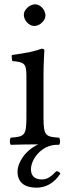

<svg xmlns="http://www.w3.org/2000/svg" viewBox="-20 -667 311 887"><path d="M259 135C255 128 249 124 240 124C218 146 202 162 173 162C136 162 123 141 123 115C123 69 172 2 243 2C246 2 250 2 253 2C259 -4 259 -25 253 -31C192 -35 181 -39 181 -122V-321C181 -371 185 -435 185 -435C185 -439 180 -442 172 -442C144 -431 104 -422 35 -413C33 -407 35 -391 37 -385C92 -380 102 -374 102 -317V-122C102 -39 91 -36 30 -31C24 -25 24 -4 30 2C63 1 102 0 142 0H157C97 27 61 84 61 126C61 180 99 200 149 200C190 200 230 180 259 135ZM90 -599C90 -573 114 -547 138 -547C166 -547 190 -574 190 -595C190 -619 169 -647 142 -647C118 -647 90 -623 90 -599Z"/></svg>

Font: Libertinus Serif
Style: Regular
Weight: 400
Designer: Philipp H. Poll, Khaled Hosny
Foundry: Caleb Maclennan
Version: Version 7.050;RELEASE